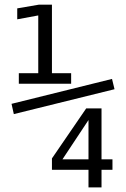

<svg xmlns="http://www.w3.org/2000/svg" viewBox="-20 -692 540 821"><path d="M348.6 -228.5H414.1V-10.7H460.9V34.2H414.1V109.4H358.4V34.2H202.1V-14.6ZM358.4 -178.7 247.1 -10.7H358.4ZM60.5 -378.9H143.6V-626L53.7 -609.4V-656.2L145.5 -671.9H202.1V-378.9H284.2V-334H60.5ZM39.1 -204.1 29.3 -248 459 -354.5 469.7 -310.5Z"/></svg>

Font: BabelStone Irk Bitig Colour
Style: Regular
Weight: 400
Designer: Andrew West
Foundry: BabelStone
Version: Version 1.03 June 7, 2023